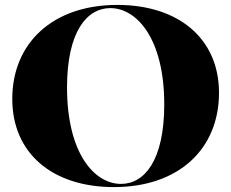

<svg xmlns="http://www.w3.org/2000/svg" viewBox="-20 -747 942 782"><path d="M444 15C709 15 872 -141 872 -369C872 -590 707 -727 458 -727C194 -727 30 -571 30 -344C30 -122 194 15 444 15ZM253 -391C253 -618 334 -714 429 -714C538 -714 649 -588 649 -322C649 -93 568 2 473 2C364 2 253 -123 253 -391Z"/></svg>

Font: Nyght Serif Dark
Style: Regular
Weight: 800
Designer: Maksym Kobuzan
Version: Version 0.410;Glyphs 3.1.2 (3151)